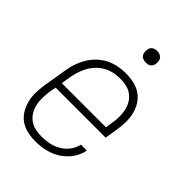

<svg xmlns="http://www.w3.org/2000/svg" viewBox="-209 -809 917 917"><g transform="rotate(45 250.0 -350.5)"><path d="M198 8Q170 8 143 2Q116 -4 95 -19Q74 -34 60.5 -56.5Q47 -79 40.5 -105Q34 -131 35 -159Q36 -187 40 -215L60 -335Q64 -361 72.5 -385.5Q81 -410 95 -433Q109 -456 129 -475Q149 -494 173 -506Q197 -518 223 -523Q249 -528 274 -528Q302 -528 329 -522Q356 -516 377.5 -501Q399 -486 413 -463.5Q427 -441 433 -415Q439 -389 438.5 -361Q438 -333 433 -305L423 -242H85L79 -209Q76 -187 75 -165Q74 -143 78.5 -122Q83 -101 93.5 -82.5Q104 -64 120.5 -51.5Q137 -39 158.5 -34Q180 -29 202 -29Q227 -29 252.5 -34Q278 -39 301.5 -52.5Q325 -66 341.5 -88Q358 -110 363 -135H403Q399 -114 388.5 -93Q378 -72 362 -55Q346 -38 326.5 -25.5Q307 -13 285 -5.5Q263 2 241.5 5Q220 8 198 8ZM91 -278H389L394 -311Q398 -333 398.5 -355Q399 -377 395 -398Q391 -419 381 -437Q371 -455 354.5 -468Q338 -481 317 -486Q296 -491 274 -491Q253 -491 232 -487Q211 -483 191 -472.5Q171 -462 155 -446Q139 -430 128 -411Q117 -392 110 -371Q103 -350 99 -329ZM305 -631Q295 -631 286.5 -634Q278 -637 272.5 -644Q267 -651 266 -660.5Q265 -670 266 -680Q267 -686 270 -692Q273 -698 279 -702Q285 -706 291.5 -707.5Q298 -709 304 -709Q314 -709 322.5 -706Q331 -703 336.5 -696Q342 -689 343.5 -679.5Q345 -670 343 -660Q342 -654 339 -648Q336 -642 330.5 -638Q325 -634 318 -632.5Q311 -631 305 -631Z"/></g></svg>

Font: Iosevka Term Curly XLt Obl
Style: Regular
Weight: 200
Italic angle: -9°
Designer: Belleve Invis
Foundry: Belleve Invis
Version: Version 32.3.0